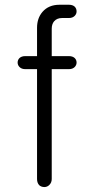

<svg xmlns="http://www.w3.org/2000/svg" viewBox="-20 -754 382 792"><path d="M132.8 -522.5H84Q69.3 -522.5 60.5 -514.6Q52.7 -506.8 52.7 -496.1Q52.7 -485.4 60.5 -477.5Q69.3 -468.8 84 -468.8H132.8V-15.6Q132.8 0 141.6 9.8Q150.4 17.6 163.1 17.6Q174.8 17.6 183.6 8.8Q193.4 -1 193.4 -15.6V-468.8H264.6Q279.3 -468.8 288.1 -477.5Q295.9 -485.4 295.9 -496.1Q295.9 -506.8 288.1 -514.6Q279.3 -522.5 264.6 -522.5H193.4V-635.7Q193.4 -654.3 203.1 -666Q214.8 -679.7 236.3 -679.7H264.6Q279.3 -679.7 288.1 -688.5Q295.9 -696.3 295.9 -707Q295.9 -718.8 288.1 -726.6Q279.3 -734.4 264.6 -734.4H225.6Q180.7 -734.4 155.3 -705.1Q132.8 -678.7 132.8 -639.6Z"/></svg>

Font: Gulim
Style: Regular
Weight: 400
Version: Version 2.21